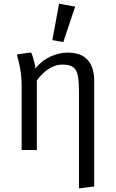

<svg xmlns="http://www.w3.org/2000/svg" viewBox="-20 -828 640 1060"><path d="M352 -537.5Q429 -537.5 464.5 -496.5Q500 -455.5 500 -382.5V201.5L416 212V-320.5Q416 -374.5 410.2 -407.8Q404.5 -441 385 -456.2Q365.5 -471.5 324.5 -471.5Q295 -471.5 267.8 -458Q240.5 -444.5 219 -424.5Q197.5 -404.5 183.5 -383.5V0H99.5V-354Q99.5 -407 91 -451.2Q82.5 -495.5 73 -527.5L151.5 -538.5Q156.5 -529.5 161.5 -513.5Q166.5 -497.5 170.5 -480.2Q174.5 -463 175.5 -450Q209.5 -493 257.5 -515.2Q305.5 -537.5 352 -537.5ZM306 -807.5 395 -791.5 329.5 -596 269 -606.5Z"/></svg>

Font: Fira Code Light
Style: Regular
Weight: 400
Monospace: yes
Version: Version 5.002